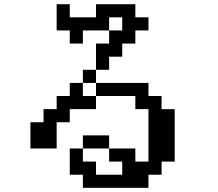

<svg xmlns="http://www.w3.org/2000/svg" viewBox="-20 -817 1040 915"><path d="M375 -46.9H437.5V15.6H562.5V-46.9H500V-109.4H375ZM312.5 15.6V-109.4H375V-171.9H500V-109.4H625V-46.9H687.5V-296.9H625V-359.4H437.5V-421.9H375V-484.4H437.5V-421.9H687.5V-359.4H750V-296.9H812.5V-46.9H750V15.6H687.5V78.1H375V15.6ZM250 -671.9V-796.9H312.5V-734.4H437.5V-796.9H625V-734.4H687.5V-671.9H625V-609.4H562.5V-546.9H500V-484.4H437.5V-609.4H500V-671.9H375V-609.4H312.5V-671.9ZM125 -109.4V-234.4H187.5V-296.9H250V-359.4H312.5V-421.9H375V-359.4H437.5V-296.9H312.5V-234.4H250V-109.4ZM500 -671.9H562.5V-734.4H500Z"/></svg>

Font: KH Dot Dougenzaka 16
Style: Regular
Weight: 400
Designer: Original version for X68000 by Keitarou Hiraki (http://hp.vector.co.jp/authors/VA000874/) / TrueType conversion by Homem
Version: Version 1.00.20150527